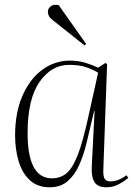

<svg xmlns="http://www.w3.org/2000/svg" viewBox="-20 -780 573 814"><path d="M418 -59Q417 -31 424.5 -21Q432 -11 447 -11Q482 -11 516 -37L524 -26Q505 -10 482 2Q459 14 431 14Q394 14 380.5 -8Q367 -30 369 -73L381 -309H379L347 -174Q335 -124 316 -81Q297 -38 267 -12Q237 14 191 14Q138 14 105.5 -17Q73 -48 58.5 -98Q44 -148 44 -206Q44 -302 75 -373.5Q106 -445 159 -484Q212 -523 276 -523Q312 -523 341.5 -514Q371 -505 396 -493L427 -513L434 -508ZM200 -24Q236 -24 262 -45.5Q288 -67 310 -124Q332 -181 355 -287L396 -472Q362 -491 335.5 -498Q309 -505 273 -505Q198 -505 147.5 -432.5Q97 -360 97 -216Q97 -24 200 -24ZM345 -594 339 -587 207 -692Q191 -704 187 -713Q183 -722 183 -731Q183 -744 195.5 -753.5Q208 -763 229 -758Z"/></svg>

Font: Display Extralight
Style: Italic
Weight: 200
Italic angle: -2°
Designer: Latin by Veronika Burian and Jose Scaglione. Greek by Irene Vlachou. Cyrillic by Vera Evstafieva
Foundry: TypeTogether
Version: Version 3.002